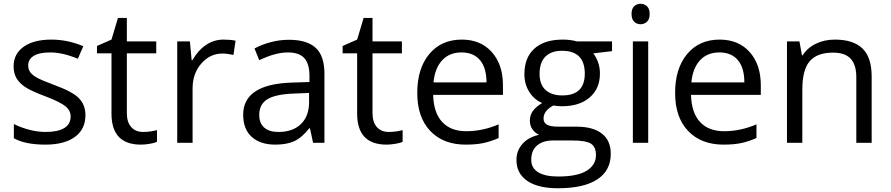

<svg xmlns="http://www.w3.org/2000/svg" viewBox="-20 -754 4704 1014"><path d="M431.2 -146Q431.2 -71.3 375.5 -30.8Q319.8 9.8 219.2 9.8Q112.8 9.8 53.2 -23.9V-99.1Q91.8 -79.6 136 -68.4Q180.2 -57.1 221.2 -57.1Q284.7 -57.1 318.8 -77.4Q353 -97.7 353 -139.2Q353 -170.4 325.9 -192.6Q298.8 -214.8 220.2 -245.1Q145.5 -272.9 114 -293.7Q82.5 -314.5 67.1 -340.8Q51.8 -367.2 51.8 -403.8Q51.8 -469.2 105 -507.1Q158.2 -544.9 251 -544.9Q337.4 -544.9 419.9 -509.8L391.1 -443.8Q310.5 -477.1 245.1 -477.1Q187.5 -477.1 158.2 -459Q128.9 -440.9 128.9 -409.2Q128.9 -387.7 139.9 -372.6Q150.9 -357.4 175.3 -343.8Q199.7 -330.1 269 -304.2Q364.3 -269.5 397.7 -234.4Q431.2 -199.2 431.2 -146Z M735.8 -57.1Q757.3 -57.1 777.3 -60.3Q797.4 -63.5 809.1 -66.9V-4.9Q795.9 1.5 770.3 5.6Q744.6 9.8 724.1 9.8Q568.8 9.8 568.8 -153.8V-472.2H492.2V-511.2L568.8 -544.9L603 -659.2H649.9V-535.2H805.2V-472.2H649.9V-157.2Q649.9 -108.9 672.9 -83Q695.8 -57.1 735.8 -57.1Z M1160.2 -544.9Q1195.8 -544.9 1224.1 -539.1L1212.9 -463.9Q1179.7 -471.2 1154.3 -471.2Q1089.4 -471.2 1043.2 -418.5Q997.1 -365.7 997.1 -287.1V0H916V-535.2H982.9L992.2 -436H996.1Q1025.9 -488.3 1067.9 -516.6Q1109.9 -544.9 1160.2 -544.9Z M1633.3 0 1617.2 -76.2H1613.3Q1573.2 -25.9 1533.4 -8.1Q1493.7 9.8 1434.1 9.8Q1354.5 9.8 1309.3 -31.2Q1264.2 -72.3 1264.2 -147.9Q1264.2 -310.1 1523.4 -317.9L1614.3 -320.8V-354Q1614.3 -417 1587.2 -447Q1560.1 -477.1 1500.5 -477.1Q1433.6 -477.1 1349.1 -436L1324.2 -498Q1363.8 -519.5 1410.9 -531.7Q1458 -543.9 1505.4 -543.9Q1601.1 -543.9 1647.2 -501.5Q1693.4 -459 1693.4 -365.2V0ZM1450.2 -57.1Q1525.9 -57.1 1569.1 -98.6Q1612.3 -140.1 1612.3 -214.8V-263.2L1531.2 -259.8Q1434.6 -256.3 1391.8 -229.7Q1349.1 -203.1 1349.1 -147Q1349.1 -103 1375.7 -80.1Q1402.3 -57.1 1450.2 -57.1Z M2033.2 -57.1Q2054.7 -57.1 2074.7 -60.3Q2094.7 -63.5 2106.4 -66.9V-4.9Q2093.3 1.5 2067.6 5.6Q2042 9.8 2021.5 9.8Q1866.2 9.8 1866.2 -153.8V-472.2H1789.6V-511.2L1866.2 -544.9L1900.4 -659.2H1947.3V-535.2H2102.5V-472.2H1947.3V-157.2Q1947.3 -108.9 1970.2 -83Q1993.2 -57.1 2033.2 -57.1Z M2439.5 9.8Q2320.8 9.8 2252.2 -62.5Q2183.6 -134.8 2183.6 -263.2Q2183.6 -392.6 2247.3 -468.8Q2311 -544.9 2418.5 -544.9Q2519 -544.9 2577.6 -478.8Q2636.2 -412.6 2636.2 -304.2V-252.9H2267.6Q2270 -158.7 2315.2 -109.9Q2360.4 -61 2442.4 -61Q2528.8 -61 2613.3 -97.2V-24.9Q2570.3 -6.3 2532 1.7Q2493.7 9.8 2439.5 9.8ZM2417.5 -477.1Q2353 -477.1 2314.7 -435.1Q2276.4 -393.1 2269.5 -318.8H2549.3Q2549.3 -395.5 2515.1 -436.3Q2481 -477.1 2417.5 -477.1Z M3212.4 -535.2V-483.9L3113.3 -472.2Q3127 -455.1 3137.7 -427.5Q3148.4 -399.9 3148.4 -365.2Q3148.4 -286.6 3094.7 -239.7Q3041 -192.9 2947.3 -192.9Q2923.3 -192.9 2902.3 -196.8Q2850.6 -169.4 2850.6 -127.9Q2850.6 -106 2868.7 -95.5Q2886.7 -85 2930.7 -85H3025.4Q3112.3 -85 3158.9 -48.3Q3205.6 -11.7 3205.6 58.1Q3205.6 147 3134.3 193.6Q3063 240.2 2926.3 240.2Q2821.3 240.2 2764.4 201.2Q2707.5 162.1 2707.5 90.8Q2707.5 42 2738.8 6.3Q2770 -29.3 2826.7 -42Q2806.2 -51.3 2792.2 -70.8Q2778.3 -90.3 2778.3 -116.2Q2778.3 -145.5 2793.9 -167.5Q2809.6 -189.5 2843.3 -210Q2801.8 -227.1 2775.6 -268.1Q2749.5 -309.1 2749.5 -361.8Q2749.5 -449.7 2802.2 -497.3Q2855 -544.9 2951.7 -544.9Q2993.7 -544.9 3027.3 -535.2ZM2785.6 89.8Q2785.6 133.3 2822.3 155.8Q2858.9 178.2 2927.2 178.2Q3029.3 178.2 3078.4 147.7Q3127.4 117.2 3127.4 64.9Q3127.4 21.5 3100.6 4.6Q3073.7 -12.2 2999.5 -12.2H2902.3Q2847.2 -12.2 2816.4 14.2Q2785.6 40.5 2785.6 89.8ZM2829.6 -363.8Q2829.6 -307.6 2861.3 -278.8Q2893.1 -250 2949.7 -250Q3068.4 -250 3068.4 -365.2Q3068.4 -485.8 2948.2 -485.8Q2891.1 -485.8 2860.4 -455.1Q2829.6 -424.3 2829.6 -363.8Z M3403.3 0H3322.3V-535.2H3403.3ZM3315.4 -680.2Q3315.4 -708 3329.1 -720.9Q3342.8 -733.9 3363.3 -733.9Q3382.8 -733.9 3397 -720.7Q3411.1 -707.5 3411.1 -680.2Q3411.1 -652.8 3397 -639.4Q3382.8 -626 3363.3 -626Q3342.8 -626 3329.1 -639.4Q3315.4 -652.8 3315.4 -680.2Z M3801.3 9.8Q3682.6 9.8 3614 -62.5Q3545.4 -134.8 3545.4 -263.2Q3545.4 -392.6 3609.1 -468.8Q3672.9 -544.9 3780.3 -544.9Q3880.9 -544.9 3939.5 -478.8Q3998 -412.6 3998 -304.2V-252.9H3629.4Q3631.8 -158.7 3677 -109.9Q3722.2 -61 3804.2 -61Q3890.6 -61 3975.1 -97.2V-24.9Q3932.1 -6.3 3893.8 1.7Q3855.5 9.8 3801.3 9.8ZM3779.3 -477.1Q3714.8 -477.1 3676.5 -435.1Q3638.2 -393.1 3631.3 -318.8H3911.1Q3911.1 -395.5 3877 -436.3Q3842.8 -477.1 3779.3 -477.1Z M4502.4 0V-346.2Q4502.4 -411.6 4472.7 -443.8Q4442.9 -476.1 4379.4 -476.1Q4295.4 -476.1 4256.3 -430.7Q4217.3 -385.3 4217.3 -280.8V0H4136.2V-535.2H4202.1L4215.3 -461.9H4219.2Q4244.1 -501.5 4289.1 -523.2Q4334 -544.9 4389.2 -544.9Q4485.8 -544.9 4534.7 -498.3Q4583.5 -451.7 4583.5 -349.1V0Z"/></svg>

Font: f08745844
Style: Regular
Weight: 400
Foundry: Ascender Corporation
Version: Version 1.10